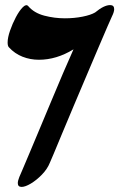

<svg xmlns="http://www.w3.org/2000/svg" viewBox="-20 -734 469 755"><path d="M420 -669Q417 -663 402.5 -629.5Q388 -596 366.5 -545.5Q345 -495 320 -436Q295 -377 270 -318Q245 -259 224.5 -209.5Q204 -160 191 -129Q178 -98 176 -94Q166 -69 144.5 -47Q123 -25 101 -12Q79 1 65 1Q50 1 50 -14Q50 -23 56 -38Q56 -38 67 -63.5Q78 -89 96 -132Q114 -175 136.5 -228.5Q159 -282 182.5 -338.5Q206 -395 228.5 -447.5Q251 -500 269 -540Q202 -499 133 -499Q99 -499 68.5 -511Q38 -523 15 -548Q10 -553 10 -567Q10 -586 19.5 -613.5Q29 -641 42.5 -666.5Q56 -692 69.5 -705.5Q83 -719 91 -710Q114 -683 154 -672.5Q194 -662 235 -662Q272 -662 304.5 -668.5Q337 -675 354 -685Q389 -714 413 -714Q429 -714 429 -698Q429 -687 420 -669Z"/></svg>

Font: Ga Maamli
Style: Regular
Weight: 400
Designer: Afotey Clement Nii Odai, Ama Asantewa Diaka, David Abbey-Thompson
Foundry: Sorkin Type Co.
Version: Version 1.000; ttfautohint (v1.8.4.7-5d5b)